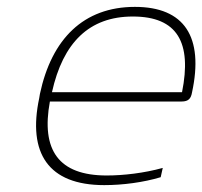

<svg xmlns="http://www.w3.org/2000/svg" viewBox="-20 -529 588 558"><path d="M538 -260C573 -422 516 -509 372 -509C223 -509 130 -416 96 -256L94 -244C60 -84 120 9 283 9C337 9 397 1 447 -14L453 -41C399 -26 339 -19 290 -19C150 -19 99 -93 125 -234H508C528 -234 535 -243 538 -260ZM131 -261C163 -405 239 -481 366 -481C496 -481 538 -405 509 -261Z"/></svg>

Font: LT Wave Text Thin Italic
Style: Regular
Weight: 100
Designer: Daniel Lyons
Version: Version 2.5 (Glyphs App)